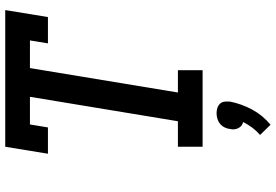

<svg xmlns="http://www.w3.org/2000/svg" viewBox="-176 -598 1028 715"><g transform="rotate(-90 337.5 -241.0)"><path d="M148 0V-92H243L334 -643H231L220 -576H122L148 -735H657L631 -576H533L544 -643H441L350 -92H433V0ZM230 253 192 214Q207 201 219 185Q231 169 240 151Q232 149 226.5 144.5Q221 140 217.5 133.5Q214 127 213 119Q212 111 214 103Q215 92 220 82Q225 72 233.5 65Q242 58 252.5 55Q263 52 273 52Q283 52 292.5 55Q302 58 308.5 65Q315 72 316 82Q317 92 316 103Q312 123 304.5 144Q297 165 286.5 184.5Q276 204 261.5 221.5Q247 239 230 253Z"/></g></svg>

Font: Iosevka Etoile Semibold
Style: Italic
Weight: 600
Italic angle: -9°
Designer: Belleve Invis
Foundry: Belleve Invis
Version: Version 22.1.2; ttfautohint (v1.8.4)